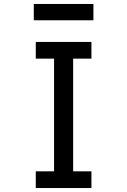

<svg xmlns="http://www.w3.org/2000/svg" viewBox="-20 -946 640 966"><path d="M160 0V-84H252V-651H160V-735H440V-651H348V-84H440V0ZM150 -844V-926H450V-844Z"/></svg>

Font: Zed Mono Medium Extended
Style: Regular
Weight: 500
Width: 7
Monospace: yes
Designer: Belleve Invis
Foundry: Belleve Invis
Version: Version 1.0.0; ttfautohint (v1.8.4)